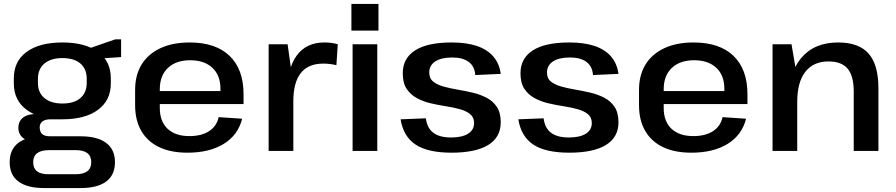

<svg xmlns="http://www.w3.org/2000/svg" viewBox="-20 -764 4537 972"><path d="M296 -160Q180 -160 115 -208Q50 -256 50 -341V-368Q50 -454 115 -501.5Q180 -549 296 -549Q411 -549 476 -501.5Q541 -454 541 -368V-341Q541 -256 476 -208Q411 -160 296 -160ZM203 188Q118 188 73.5 155Q29 122 29 57Q29 -7 72.5 -40.5Q116 -74 203 -74H388Q473 -74 517.5 -40.5Q562 -7 562 57Q562 122 517.5 155Q473 188 388 188ZM363 118Q442 118 442 57Q442 -4 363 -4H229Q148 -4 148 57Q148 120 229 118ZM164 -46Q122 -46 97.5 -65Q73 -84 73 -117Q73 -150 96.5 -168.5Q120 -187 165 -187H296V-160H235Q209 -160 194.5 -149Q180 -138 181 -117Q182 -95 194.5 -84.5Q207 -74 234 -74H296V-46ZM296 -240Q355 -240 387 -267.5Q419 -295 419 -344V-365Q419 -415 387 -442.5Q355 -470 296 -470Q238 -470 205 -442.5Q172 -415 172 -365V-344Q172 -295 205 -267.5Q238 -240 296 -240ZM411 -512 564 -565H593V-475L411 -463Z M929 9Q845 9 786 -19Q727 -47 695.5 -101Q664 -155 664 -232V-308Q664 -384 697 -437.5Q730 -491 792 -520Q854 -549 940 -549Q1072 -549 1142.5 -481Q1213 -413 1213 -287V-237H766V-303H1114L1096 -278V-315Q1096 -383 1055 -421Q1014 -459 943 -459Q871 -459 830 -420Q789 -381 789 -312V-218Q789 -149 828.5 -112Q868 -75 939 -75Q1000 -75 1038.5 -100Q1077 -125 1087 -171L1206 -163Q1185 -80 1112.5 -35.5Q1040 9 929 9Z M1340 -540H1436L1465 -334V0H1340ZM1433 -284Q1433 -415 1481.5 -482Q1530 -549 1622 -549Q1639 -549 1656 -547Q1673 -545 1690 -540L1683 -434Q1651 -442 1616 -442Q1541 -442 1503 -394.5Q1465 -347 1465 -251Z M1890 -540V0H1765V-540ZM1896 -744V-609H1759V-744Z M2266 9Q2146 9 2084 -32Q2022 -73 2008 -160L2136 -165Q2142 -116 2173.5 -92Q2205 -68 2264 -68Q2319 -68 2349.5 -87Q2380 -106 2380 -141Q2380 -170 2360.5 -186Q2341 -202 2309 -211Q2277 -220 2238 -226Q2199 -232 2160.5 -241Q2122 -250 2090 -267.5Q2058 -285 2038.5 -314.5Q2019 -344 2019 -393Q2019 -469 2081.5 -509Q2144 -549 2266 -549Q2341 -549 2393.5 -531.5Q2446 -514 2477 -478.5Q2508 -443 2515 -390L2386 -384Q2383 -428 2353 -450.5Q2323 -473 2269 -473Q2214 -473 2183.5 -453Q2153 -433 2153 -397Q2153 -367 2173 -351Q2193 -335 2225 -326Q2257 -317 2295.5 -310.5Q2334 -304 2372.5 -295Q2411 -286 2443.5 -269Q2476 -252 2495.5 -222.5Q2515 -193 2515 -145Q2515 -69 2451.5 -30Q2388 9 2266 9Z M2862 9Q2742 9 2680 -32Q2618 -73 2604 -160L2732 -165Q2738 -116 2769.5 -92Q2801 -68 2860 -68Q2915 -68 2945.5 -87Q2976 -106 2976 -141Q2976 -170 2956.5 -186Q2937 -202 2905 -211Q2873 -220 2834 -226Q2795 -232 2756.5 -241Q2718 -250 2686 -267.5Q2654 -285 2634.5 -314.5Q2615 -344 2615 -393Q2615 -469 2677.5 -509Q2740 -549 2862 -549Q2937 -549 2989.5 -531.5Q3042 -514 3073 -478.5Q3104 -443 3111 -390L2982 -384Q2979 -428 2949 -450.5Q2919 -473 2865 -473Q2810 -473 2779.5 -453Q2749 -433 2749 -397Q2749 -367 2769 -351Q2789 -335 2821 -326Q2853 -317 2891.5 -310.5Q2930 -304 2968.5 -295Q3007 -286 3039.5 -269Q3072 -252 3091.5 -222.5Q3111 -193 3111 -145Q3111 -69 3047.5 -30Q2984 9 2862 9Z M3480 9Q3396 9 3337 -19Q3278 -47 3246.5 -101Q3215 -155 3215 -232V-308Q3215 -384 3248 -437.5Q3281 -491 3343 -520Q3405 -549 3491 -549Q3623 -549 3693.5 -481Q3764 -413 3764 -287V-237H3317V-303H3665L3647 -278V-315Q3647 -383 3606 -421Q3565 -459 3494 -459Q3422 -459 3381 -420Q3340 -381 3340 -312V-218Q3340 -149 3379.5 -112Q3419 -75 3490 -75Q3551 -75 3589.5 -100Q3628 -125 3638 -171L3757 -163Q3736 -80 3663.5 -35.5Q3591 9 3480 9Z M4302 -301Q4302 -380 4271 -416.5Q4240 -453 4174 -453Q4098 -453 4057 -400.5Q4016 -348 4016 -248L3969 -173V-239Q3969 -389 4035 -469Q4101 -549 4223 -549Q4328 -549 4377.5 -492.5Q4427 -436 4427 -317V0H4302ZM3891 -540H3987L4016 -370V0H3891Z"/></svg>

Font: Pathway Extreme 28pt SemiBold
Style: Regular
Weight: 600
Designer: Eduardo Rodriguez Tunni
Foundry: Eduardo Rodriguez Tunni
Version: Version 1.001;gftools[0.9.26]